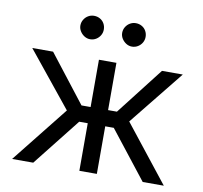

<svg xmlns="http://www.w3.org/2000/svg" viewBox="-81 -816 953 903"><g transform="rotate(10 396.0 -365.0)"><path d="M247.9 -269.3 36.6 -530.4H136L311.5 -304.6H355V-530.4H438.5V-304.6H480.7L656.1 -530.4H755.5L545.6 -269.3L758.3 0H657.5L479.3 -227.2H438.5V0H355V-227.2H314.2L134.7 0H33.8ZM241 -674Q241 -689.6 249 -702.5Q256.9 -715.5 269.5 -722.7Q282.1 -730 297 -730Q312.8 -730 325.6 -722.7Q338.4 -715.5 345.6 -702.7Q352.9 -689.9 352.9 -674Q352.9 -659.2 345.6 -646.6Q338.4 -634 325.6 -626Q312.8 -618.1 297 -618.1Q282.5 -618.1 269.7 -626Q256.9 -634 249 -646.8Q241 -659.5 241 -674ZM440.6 -674Q440.6 -689.6 448.5 -702.5Q456.5 -715.5 469.1 -722.7Q481.7 -730 496.5 -730Q512.1 -730 525 -722.7Q538 -715.5 545.2 -702.5Q552.5 -689.6 552.5 -674Q552.5 -659.2 545.2 -646.6Q538 -634 525 -626Q512.1 -618.1 496.5 -618.1Q482 -618.1 469.3 -626Q456.5 -634 448.5 -646.8Q440.6 -659.5 440.6 -674Z"/></g></svg>

Font: Pretendard Variable
Style: Regular
Weight: 400
Designer: Base glyphs from Inter by Rasmus Andersson; Hangul glyphs from Noto Sans CJK(Source Han Sans) by Jang Soo-young and Kang
Foundry: Kil Hyung-jin
Version: Version 1.100;FEAKit 1.0